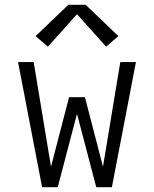

<svg xmlns="http://www.w3.org/2000/svg" viewBox="-20 -778 640 798"><path d="M155 0 55 -520H120L192 -85L267 -374H333L408 -85L480 -520H545L445 0H380L300 -305L220 0ZM179 -584 128 -628 264 -758H336L472 -628L421 -584L300 -719Z"/></svg>

Font: Iosevka SS04 Light Extended
Style: Regular
Weight: 300
Width: 7
Monospace: yes
Designer: Belleve Invis
Foundry: Belleve Invis
Version: Version 19.0.0; ttfautohint (v1.8.4)